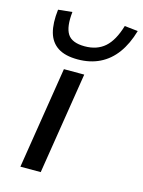

<svg xmlns="http://www.w3.org/2000/svg" viewBox="-116 -835 674 903"><g transform="rotate(15 221.0 -383.0)"><path d="M74 0 153 -496H252L173 0ZM203 -557Q142 -557 106.5 -580Q71 -603 58.5 -647.5Q46 -692 54 -759L122 -766Q114 -692 135.5 -658.5Q157 -625 219 -625Q279 -625 317 -658.5Q355 -692 377 -766L442 -759Q423 -693 390 -648Q357 -603 310 -580Q263 -557 203 -557Z"/></g></svg>

Font: Nunito Sans 7pt Expanded
Style: Italic
Weight: 400
Width: 7
Italic angle: -9°
Designer: Vernon Adams
Foundry: Vernon Adams
Version: Version 3.101;gftools[0.9.27]